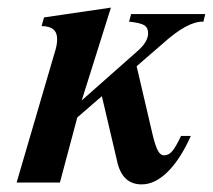

<svg xmlns="http://www.w3.org/2000/svg" viewBox="-20 -482 562 507"><path d="M184.1 -171.9 138.2 0H23.9L125 -345.2Q130.9 -363.3 130.9 -378.9Q130.9 -413.1 89.8 -413.1L96.2 -436L272.9 -461.9L195.8 -216.8L344.2 -348.1Q371.1 -372.1 371.1 -394Q371.1 -409.2 360.6 -415.5Q350.1 -421.9 320.8 -424.8L326.2 -444.8H522L517.1 -424.8Q475.6 -426.3 410.2 -367.2L340.8 -307.1L383.8 -123Q390.6 -95.7 397.2 -83.7Q403.8 -71.8 413.1 -71.8Q425.3 -71.8 434.8 -82.8Q444.3 -93.8 458 -123H483.9Q456.1 -61 422.6 -28.1Q389.2 4.9 354 4.9Q302.2 4.9 289.1 -57.1L249 -228Z"/></svg>

Font: Accordance
Style: Bold-Italic
Weight: 700
Italic angle: -11°
Version: Version 1.2 (build January 31, 2020) Miklal Software Solutio